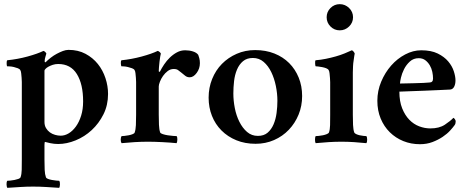

<svg xmlns="http://www.w3.org/2000/svg" viewBox="-20 -685 2246 924"><path d="M260 -377Q246 -377 234 -373Q222 -369 213 -364Q204 -359 199 -353.5Q194 -348 194 -345V-98Q194 -81 201.5 -68.5Q209 -56 220 -48Q231 -40 245 -36Q259 -32 272 -32Q292 -32 311 -43.5Q330 -55 345.5 -76.5Q361 -98 370.5 -128.5Q380 -159 380 -197Q380 -280 350 -328.5Q320 -377 260 -377ZM310 -445Q356 -445 391.5 -426Q427 -407 451 -377Q475 -347 487.5 -309Q500 -271 500 -233Q500 -179 478 -135Q456 -91 421.5 -59Q387 -27 344 -9.5Q301 8 260 8Q240 8 222 4Q204 0 197 -2Q194 -2 194 13V83Q194 111 195 132.5Q196 154 201 168Q203 173 211 176Q219 179 229.5 181Q240 183 250 184Q260 185 265 185Q269 191 268.5 202.5Q268 214 265 219Q235 217 202.5 215Q170 213 139 213Q109 213 77 215Q45 217 15 219Q12 214 11.5 202.5Q11 191 15 185Q20 185 30 184Q40 183 50 181Q60 179 68.5 176Q77 173 79 168Q84 154 84.5 132.5Q85 111 85 82V-277Q85 -281 85 -290.5Q85 -300 84 -311Q83 -322 82 -332Q81 -342 78 -347Q75 -353 66 -356.5Q57 -360 46.5 -362.5Q36 -365 26.5 -365.5Q17 -366 14 -366Q12 -370 12 -381.5Q12 -393 15 -395Q65 -400 112.5 -413Q160 -426 189 -440Q194 -439 198.5 -434Q203 -429 203 -427Q202 -422 198.5 -411.5Q195 -401 195 -391Q195 -383 200 -386Q211 -397 224.5 -407.5Q238 -418 253 -426Q268 -434 282.5 -439.5Q297 -445 310 -445Z M871 -443Q891 -443 908.5 -437.5Q926 -432 934 -421Q936 -416 939 -405.5Q942 -395 942 -381Q942 -355 926.5 -334Q911 -313 893 -313Q880 -313 870.5 -321Q861 -329 852 -336Q844 -342 837 -347.5Q830 -353 816 -353Q800 -353 787 -343Q774 -333 764.5 -319.5Q755 -306 749.5 -291.5Q744 -277 744 -269V-134Q744 -108 745 -84.5Q746 -61 751 -47Q753 -43 763.5 -39.5Q774 -36 787 -34Q800 -32 812.5 -31Q825 -30 830 -30Q834 -24 833.5 -13Q833 -2 830 4Q800 1 761 -1Q722 -3 692 -3Q661 -3 627.5 -1Q594 1 565 4Q561 -2 561 -13Q561 -24 565 -30Q570 -30 579.5 -31Q589 -32 599.5 -34Q610 -36 618.5 -39.5Q627 -43 628 -47Q633 -61 634 -83Q635 -105 635 -134V-277Q635 -281 635 -290.5Q635 -300 634 -311Q633 -322 632 -332Q631 -342 628 -347Q625 -353 615.5 -356.5Q606 -360 595.5 -362.5Q585 -365 576 -365.5Q567 -366 564 -366Q562 -370 561.5 -381.5Q561 -393 565 -395Q614 -400 662 -413Q710 -426 739 -440Q744 -439 749 -434Q754 -429 754 -427Q753 -424 751 -412.5Q749 -401 747.5 -387Q746 -373 745 -360.5Q744 -348 744 -343Q744 -340 746.5 -339.5Q749 -339 750 -341Q758 -357 770 -375Q782 -393 797.5 -408Q813 -423 831.5 -433Q850 -443 871 -443Z M1197 -406Q1168 -406 1149.5 -390.5Q1131 -375 1120.5 -350Q1110 -325 1106.5 -295Q1103 -265 1103 -235Q1103 -201 1110 -165Q1117 -129 1132 -99Q1147 -69 1169 -50Q1191 -31 1221 -31Q1250 -31 1268 -46.5Q1286 -62 1296.5 -86.5Q1307 -111 1311 -141Q1315 -171 1315 -200Q1315 -235 1307.5 -271.5Q1300 -308 1285.5 -338Q1271 -368 1249 -387Q1227 -406 1197 -406ZM1208 -444Q1259 -444 1300.5 -427.5Q1342 -411 1371.5 -381.5Q1401 -352 1417.5 -311.5Q1434 -271 1434 -223Q1434 -175 1417 -133.5Q1400 -92 1370 -60.5Q1340 -29 1299 -11Q1258 7 1210 7Q1159 7 1117.5 -10Q1076 -27 1046 -57Q1016 -87 1000 -127.5Q984 -168 984 -215Q984 -263 1001 -305Q1018 -347 1048 -377.5Q1078 -408 1119 -426Q1160 -444 1208 -444Z M1552 -602Q1552 -628 1570.5 -646.5Q1589 -665 1615 -665Q1641 -665 1660 -646.5Q1679 -628 1679 -602Q1679 -576 1660 -557.5Q1641 -539 1615 -539Q1589 -539 1570.5 -557.5Q1552 -576 1552 -602ZM1678 -133Q1678 -107 1679 -84Q1680 -61 1685 -47Q1687 -43 1694.5 -39.5Q1702 -36 1711 -34Q1720 -32 1729.5 -31Q1739 -30 1743 -30Q1747 -25 1747 -13Q1747 -1 1743 4Q1714 1 1684 -1Q1654 -3 1623 -3Q1593 -3 1561 -1Q1529 1 1499 4Q1496 -1 1496 -13Q1496 -25 1499 -30Q1504 -30 1514 -31Q1524 -32 1534 -34Q1544 -36 1552.5 -39.5Q1561 -43 1563 -47Q1568 -61 1568.5 -82.5Q1569 -104 1569 -133V-276Q1569 -280 1569 -289.5Q1569 -299 1568 -310Q1567 -321 1566 -331.5Q1565 -342 1562 -347Q1559 -353 1550 -356.5Q1541 -360 1530.5 -362Q1520 -364 1511 -365Q1502 -366 1499 -366Q1497 -368 1496.5 -380.5Q1496 -393 1499 -395Q1524 -397 1548.5 -402Q1573 -407 1596 -413.5Q1619 -420 1638.5 -428Q1658 -436 1673 -443Q1678 -442 1682.5 -435.5Q1687 -429 1687 -427Q1686 -424 1685 -416Q1684 -408 1682.5 -398.5Q1681 -389 1680 -380.5Q1679 -372 1679 -367Q1678 -355 1678 -336.5Q1678 -318 1678 -315Z M1995 -405Q1970 -405 1952.5 -389Q1935 -373 1924.5 -352Q1914 -331 1909.5 -311Q1905 -291 1905 -283Q1908 -283 1928 -283.5Q1948 -284 1972 -284.5Q1996 -285 2018 -286Q2040 -287 2047 -288Q2064 -288 2064 -307Q2064 -322 2060.5 -339Q2057 -356 2048.5 -370.5Q2040 -385 2027 -395Q2014 -405 1995 -405ZM2007 -443Q2055 -443 2086.5 -427.5Q2118 -412 2137 -389.5Q2156 -367 2164 -342Q2172 -317 2172 -298Q2172 -280 2165.5 -267.5Q2159 -255 2146 -254Q2126 -253 2092.5 -251.5Q2059 -250 2023 -248.5Q1987 -247 1954 -246Q1921 -245 1902 -244Q1902 -197 1915.5 -163.5Q1929 -130 1950 -108.5Q1971 -87 1997.5 -77Q2024 -67 2051 -67Q2094 -67 2121 -85Q2148 -103 2162 -118Q2165 -117 2169 -111.5Q2173 -106 2173 -101Q2173 -90 2168 -83Q2161 -73 2146.5 -57Q2132 -41 2110.5 -26.5Q2089 -12 2061.5 -1.5Q2034 9 2001 9Q1958 9 1921 -6Q1884 -21 1856 -48.5Q1828 -76 1812 -114.5Q1796 -153 1796 -200Q1796 -248 1814.5 -292Q1833 -336 1862.5 -369.5Q1892 -403 1930 -423Q1968 -443 2007 -443Z"/></svg>

Font: Vermiglione SemiBold
Style: Regular
Weight: 600
Version: Version 1.000